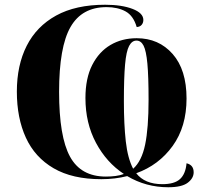

<svg xmlns="http://www.w3.org/2000/svg" viewBox="-20 -745 865 809"><path d="M689 44Q595 44 516 -3Q465 10 407 10Q285 10 206 -36Q127 -82 89 -165Q51 -248 51 -359Q51 -470 92.5 -552Q134 -634 216.5 -679.5Q299 -725 423 -725Q493 -725 538.5 -707.5Q584 -690 584 -661Q584 -649 577 -640.5Q570 -632 556 -631Q542 -679 509 -697Q476 -715 429 -715Q325 -715 277 -631Q229 -547 229 -358Q229 -169 275 -85Q321 -1 426 -1Q448 -1 467 -3.5Q486 -6 502 -12Q429 -60 384.5 -143Q340 -226 340 -332Q340 -415 368.5 -471Q397 -527 445.5 -555.5Q494 -584 556 -584Q649 -584 707.5 -517.5Q766 -451 766 -330Q766 -211 707.5 -130Q649 -49 554 -15Q590 31 664 31Q715 31 738.5 9.5Q762 -12 766 -57Q796 -50 796 -19Q796 6 771 25Q746 44 689 44ZM541 -34Q577 -66 591.5 -135.5Q606 -205 606 -325Q606 -423 601 -477Q596 -531 585 -552.5Q574 -574 555 -574Q536 -574 524 -551.5Q512 -529 507 -473.5Q502 -418 502 -318Q502 -221 510 -149.5Q518 -78 541 -34Z"/></svg>

Font: Noto Serif Display SemiCondensed ExtraBold
Style: Regular
Weight: 800
Width: 4
Designer: Monotype Design Team
Foundry: Monotype Imaging Inc.
Version: Version 2.009